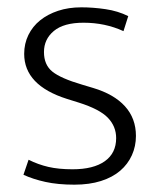

<svg xmlns="http://www.w3.org/2000/svg" viewBox="-20 -496 435 524"><path d="M317 -411Q267 -434 208 -434Q154 -434 127 -411.5Q100 -389 100 -354Q100 -319 123 -300.5Q146 -282 204 -265L234 -256Q291 -239 321 -206Q351 -173 351 -125Q351 -97 340 -72.5Q329 -48 308 -30Q287 -12 255.5 -2Q224 8 183 8Q138 8 104 0.5Q70 -7 44 -19L58 -60Q84 -47 112 -40.5Q140 -34 178 -34Q235 -34 266 -56Q297 -78 297 -119Q297 -151 274.5 -174.5Q252 -198 195 -216L163 -226Q46 -263 46 -349Q46 -377 57.5 -400.5Q69 -424 89.5 -440.5Q110 -457 138.5 -466.5Q167 -476 202 -476Q234 -476 268 -471Q302 -466 330 -452Z"/></svg>

Font: Mukta Vaani ExtraLight
Style: Regular
Weight: 275
Designer: Noopur Datye, Girish Dalvi, Yashodeep Gholap, Pallavi Karambelkar
Foundry: Ek Type
Version: Version 2.538;PS 1.000;hotconv 16.6.51;makeotf.lib2.5.65220;